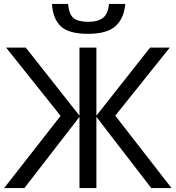

<svg xmlns="http://www.w3.org/2000/svg" viewBox="-20 -956 894 976"><path d="M617 -936Q610 -861 566.5 -822.5Q523 -784 428 -784Q330 -784 289.5 -822Q249 -860 244 -936H326Q331 -882 354.5 -863.5Q378 -845 430 -845Q476 -845 502.5 -864.5Q529 -884 534 -936ZM288 -367 11 -714H111L384 -368V-714H470V-368L743 -714H843L566 -368L852 0H749L470 -362V0H384V-362L104 0H1Z"/></svg>

Font: Go Noto Current
Style: Regular
Weight: 400
Designer: Monotype Design Team
Foundry: Monotype Imaging Inc.
Version: Version 2.007; ttfautohint (v1.8) -l 8 -r 50 -G 200 -x 14 -D